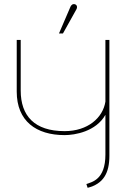

<svg xmlns="http://www.w3.org/2000/svg" viewBox="-20 -891 588 918"><path d="M281 -731 344 -844C351 -855 349 -866 340 -870C328 -875 320 -866 317 -859L262 -731ZM399 7C474 -12 503 -63 503 -146V-700H484V-405C472 -328 400 -264 289 -264C144 -264 79 -338 79 -458V-700H60V-453C60 -312 153 -245 289 -245C338 -245 439 -262 484 -342V-152C484 -32 420 -21 393 -11Z"/></svg>

Font: Advent Pro
Style: Thin
Weight: 100
Designer: Andreas Kalpakidis
Foundry: Andreas Kalpakidis
Version: Version 2.002 2007